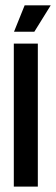

<svg xmlns="http://www.w3.org/2000/svg" viewBox="-20 -689 207 709"><path d="M31 -528H119.7V0H31ZM31.7 -571.7 71 -669.3H167.3L106.7 -571.7Z"/></svg>

Font: Bricolage Grotesque 96pt Condensed ExBd
Style: Regular
Weight: 800
Width: 3
Designer: Mathieu Triay
Foundry: Atelier Triay
Version: Version 1.001;Glyphs 3.2 (3207)